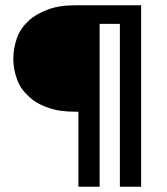

<svg xmlns="http://www.w3.org/2000/svg" viewBox="-20 -712 636 732"><path d="M437 0V-621.1H359.9V0H278.8V-286.1H268.1Q203.1 -286.1 163.1 -301.8Q117.2 -316.9 88.9 -345.2Q57.6 -373.5 44.9 -409.2Q30.8 -449.2 30.8 -487.8Q30.8 -527.8 44.9 -567.9Q57.1 -602.5 88.9 -632.8Q115.2 -657.7 163.1 -675.8Q204.6 -691.9 268.1 -691.9H518.1V0Z"/></svg>

Font: PoppinsZ
Style: Regular
Weight: 400
Designer: Ninad Kale (Devanagari), Jonny Pinhorn (Latin)
Foundry: Indian Type Foundry
Version: Version 3.002;FEAKit 1.0